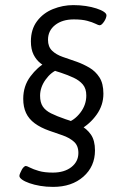

<svg xmlns="http://www.w3.org/2000/svg" viewBox="-20 -726 469 752"><path d="M294 -219 240 -245Q271 -254 294.5 -284.5Q318 -315 318 -352Q318 -379 304.5 -395Q291 -411 268.5 -421.5Q246 -432 219 -441Q198 -447 177.5 -455.5Q157 -464 139.5 -477.5Q122 -491 111.5 -512Q101 -533 101 -564Q101 -611 125 -643Q149 -675 187.5 -690.5Q226 -706 267 -706Q293 -706 316 -702.5Q339 -699 357.5 -693Q376 -687 386.5 -680Q397 -673 397 -666Q397 -661 394.5 -654.5Q392 -648 388 -642Q384 -636 379.5 -631.5Q375 -627 370 -627Q366 -627 354 -633Q342 -639 321.5 -644.5Q301 -650 269 -650Q224 -650 196 -628Q168 -606 168 -570Q168 -543 184 -527.5Q200 -512 226 -503Q252 -494 281 -484Q306 -475 330 -461Q354 -447 369.5 -423Q385 -399 385 -359Q385 -314 358.5 -277Q332 -240 294 -219ZM188 6Q161 6 137.5 2Q114 -2 95.5 -8.5Q77 -15 66.5 -22.5Q56 -30 56 -37Q56 -41 59 -48Q62 -55 65.5 -61.5Q69 -68 73.5 -72Q78 -76 81 -76Q85 -76 97.5 -69.5Q110 -63 132 -56.5Q154 -50 187 -50Q232 -50 259.5 -71.5Q287 -93 287 -127Q287 -156 269 -171.5Q251 -187 225 -196Q199 -205 173 -214Q139 -226 116 -243Q93 -260 82 -283.5Q71 -307 71 -339Q71 -389 99 -426.5Q127 -464 161 -482L208 -454Q180 -444 158.5 -414Q137 -384 137 -351Q137 -325 147.5 -309Q158 -293 180 -282Q202 -271 237 -259Q267 -250 293.5 -236Q320 -222 336 -199Q352 -176 352 -137Q352 -74 306.5 -34Q261 6 188 6Z"/></svg>

Font: Asap Light
Style: Italic
Weight: 300
Italic angle: -6°
Designer: Pablo Cosgaya
Foundry: Omnibus-Type
Version: Version 3.001